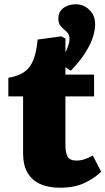

<svg xmlns="http://www.w3.org/2000/svg" viewBox="-20 -864 493 898"><path d="M261 14Q205 14 166.5 -4Q128 -22 108 -57.5Q88 -93 88 -145V-413H19V-500Q70 -509 97 -530Q124 -551 137.5 -587.5Q151 -624 156 -679L266 -694L286 -684V-515H420V-413H286V-184Q286 -151 296 -132Q306 -113 338 -113Q357 -113 376.5 -119.5Q396 -126 414 -137L453 -61Q422 -30 375 -8Q328 14 261 14ZM311 -533 257 -570Q285 -613 295 -639Q305 -665 305 -682Q305 -696 299.5 -705.5Q294 -715 281 -725Q271 -733 262 -744.5Q253 -756 253 -777Q253 -809 276.5 -826.5Q300 -844 334 -844Q371 -844 398 -818Q425 -792 425 -750Q425 -725 415 -692Q405 -659 380 -619Q355 -579 311 -533Z"/></svg>

Font: Literata ExtraBold
Style: Regular
Weight: 800
Designer: Latin by Veronika Burian and Jose Scaglione. Greek by Irene Vlachou. Cyrillic by Vera Evstafieva.
Foundry: TypeTogether
Version: Version 3.103;gftools[0.9.29]